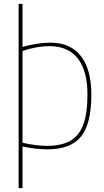

<svg xmlns="http://www.w3.org/2000/svg" viewBox="-20 -760 538 990"><path d="M76 210V-740H96V-518Q131 -528 168 -534Q205 -540 240 -540Q343 -540 397 -471Q451 -402 451 -272Q451 -121 397.5 -55.5Q344 10 226 10Q196 10 163 6.5Q130 3 96 -5V210ZM223 -8Q297 -8 342.5 -34Q388 -60 409.5 -117.5Q431 -175 431 -272Q431 -394 381.5 -458Q332 -522 235 -522Q203 -522 168.5 -516Q134 -510 96 -497V-24Q136 -15 166.5 -11.5Q197 -8 223 -8Z"/></svg>

Font: Georama Thin
Style: Regular
Weight: 100
Designer: Jean-Baptiste Levee
Foundry: Production Type
Version: Version 1.000